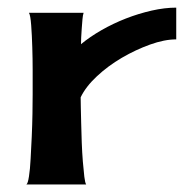

<svg xmlns="http://www.w3.org/2000/svg" viewBox="-20 -488 486 508"><path d="M194.3 -371.1Q217.8 -390.6 248.5 -408.2Q279.3 -425.8 313 -439Q346.7 -452.1 381.3 -460Q416 -467.8 446.3 -467.8V-383.8Q415 -383.8 377 -370.1Q338.9 -356.4 302.2 -335Q265.6 -313.5 236.3 -286.1Q207 -258.8 193.4 -230.5Q193.4 -223.6 193.8 -205.1Q194.3 -186.5 194.8 -162.1Q195.3 -137.7 196.3 -110.8Q197.3 -84 199.2 -60.5Q201.2 -37.1 203.1 -20.5Q205.1 -3.9 208 0H49.8Q53.7 -2 56.6 -21Q59.6 -40 61 -67.4Q62.5 -94.7 64 -126.5Q65.4 -158.2 65.9 -187.5Q66.4 -216.8 66.4 -238.3Q66.4 -259.8 66.4 -266.6Q66.4 -275.4 66.4 -303.7Q66.4 -332 65.4 -363.3Q64.5 -394.5 62.5 -421.4Q60.5 -448.2 56.6 -454.1H201.2Q199.2 -448.2 198.2 -437Q197.3 -425.8 196.3 -413.1Q195.3 -400.4 194.8 -388.7Q194.3 -377 194.3 -371.1Z"/></svg>

Font: Cherry Cream Soda
Style: Regular
Weight: 400
Designer: Font Diner, Inc
Foundry: Font Diner, Inc
Version: Version 1.001